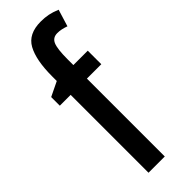

<svg xmlns="http://www.w3.org/2000/svg" viewBox="-256 -783 802 802"><g transform="rotate(-45 144.5 -382.5)"><path d="M254 -460H169V0H73V-460H9V-511L73 -542V-569Q73 -665 100.5 -715Q128 -765 201 -765Q225 -765 245 -761Q265 -757 289 -747L266 -672Q252 -677 240 -679.5Q228 -682 216 -682Q189 -682 179 -658.5Q169 -635 169 -574V-540H254Z"/></g></svg>

Font: Noto Sans Ethiopic ExtraCondensed Medium
Style: Regular
Weight: 500
Width: 2
Designer: Monotype Design Team
Foundry: Monotype Imaging Inc.
Version: Version 2.102; ttfautohint (v1.8.4.7-5d5b)